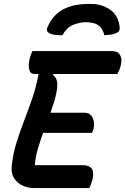

<svg xmlns="http://www.w3.org/2000/svg" viewBox="-20 -961 640 981"><path d="M299 -781Q277 -781 260 -783Q243 -785 231 -792Q212 -803 224 -825Q252 -887 304.5 -914Q357 -941 434 -941H442Q502 -941 543.5 -911Q585 -881 591 -825Q593 -815 590 -806.5Q587 -798 576 -793Q563 -786 547.5 -784Q532 -782 513 -781Q506 -813 485 -830Q464 -847 415 -848Q372 -844 345 -830Q318 -816 299 -781ZM154 0Q126 0 98.5 -11.5Q71 -23 53.5 -48.5Q36 -74 40 -114Q46 -173 63.5 -230Q81 -287 103.5 -345Q126 -403 146 -462Q166 -521 177 -583H155Q134 -583 129 -607.5Q124 -632 132 -662Q135 -675 138.5 -684Q142 -693 146 -700H551Q583 -700 594 -679Q605 -658 597 -627Q591 -602 579 -583H253L250 -578Q267 -566 271 -546.5Q275 -527 270 -497Q265 -469 256.5 -441Q248 -413 238 -385H411Q442 -385 453.5 -359Q465 -333 458 -304Q454 -289 450 -282H200Q185 -240 173 -199Q161 -158 158 -117H404Q435 -117 448 -100Q461 -83 453 -46Q449 -33 445 -21Q441 -9 436 0Z"/></svg>

Font: Recursive Sn Csl St SmB
Style: Italic
Weight: 600
Italic angle: -15°
Version: Version 1.079;hotconv 1.0.112;makeotfexe 2.5.65598; ttfautoh